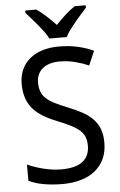

<svg xmlns="http://www.w3.org/2000/svg" viewBox="-62 -973 642 1026"><g transform="rotate(-5 259.5 -460.5)"><path d="M473.1 -190.9Q473.1 -143.6 456.3 -106.2Q439.5 -68.8 408.2 -43Q377 -17.1 332 -3.7Q287.1 9.8 231 9.8Q176.8 9.8 129.6 1.2Q82.5 -7.3 50.8 -23.9V-110.8Q67.4 -103 88.6 -95.5Q109.9 -87.9 133.3 -82Q156.7 -76.2 181.6 -72.5Q206.5 -68.8 231 -68.8Q309.1 -68.8 346.4 -98.1Q383.8 -127.4 383.8 -182.1Q383.8 -208.5 376.7 -228Q369.6 -247.6 351.8 -263.9Q334 -280.3 304.2 -295.7Q274.4 -311 229 -329.1Q185.5 -346.2 153.6 -366.5Q121.6 -386.7 100.8 -412.1Q80.1 -437.5 70.1 -469.7Q60.1 -502 60.1 -543Q60.1 -585.9 75.7 -619.6Q91.3 -653.3 119.6 -676.5Q147.9 -699.7 187.3 -711.9Q226.6 -724.1 273.9 -724.1Q332 -724.1 378.4 -713.1Q424.8 -702.1 460.9 -685.1L428.2 -608.9Q396.5 -623 356.2 -633.5Q315.9 -644 272.9 -644Q213.4 -644 180.7 -616.5Q147.9 -588.9 147.9 -542Q147.9 -514.2 155.3 -493.9Q162.6 -473.6 179.7 -457.3Q196.8 -440.9 224.9 -426.5Q252.9 -412.1 293.9 -396Q338.4 -378.4 371.8 -359.9Q405.3 -341.3 427.7 -317.9Q450.2 -294.4 461.7 -263.7Q473.1 -232.9 473.1 -190.9ZM437.5 -918Q425.3 -903.8 408.4 -885.3Q391.6 -866.7 375.2 -846.9Q358.9 -827.1 344.5 -807.6Q330.1 -788.1 322.3 -771H228.5Q220.7 -788.1 206.3 -807.6Q191.9 -827.1 175.5 -846.9Q159.2 -866.7 142.6 -885.3Q126 -903.8 113.3 -918V-931.2H172.4Q197.3 -914.6 223.1 -890.9Q249 -867.2 275.4 -839.8Q300.8 -867.2 327.1 -890.9Q353.5 -914.6 378.4 -931.2H437.5Z"/></g></svg>

Font: WenQuanYi Micro Hei
Style: Regular
Weight: 400
Foundry: Ascender Corporation
Version: Version 0.2.0-beta